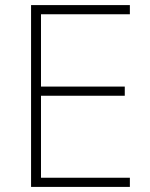

<svg xmlns="http://www.w3.org/2000/svg" viewBox="-20 -734 591 754"><path d="M490 0V-36H141V-358H470V-394H141V-678H490V-714H102V0Z"/></svg>

Font: Noto Sans Georgian ExtraLight
Style: Regular
Weight: 200
Designer: Monotype Design Team, Akaki Razmadze
Foundry: Google LLC
Version: Version 2.005